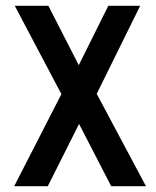

<svg xmlns="http://www.w3.org/2000/svg" viewBox="-20 -643 540 663"><path d="M29 0 192 -318 31 -623H147L252 -418L354 -623H464L314 -319L484 0H364L253 -215L145 0Z"/></svg>

Font: Inconsolata
Style: Bold
Weight: 700
Monospace: yes
Designer: Raph Levien, Cyreal, Brenton Simpson
Foundry: Raph Levien, Cyreal, Google
Version: Version 3.100; ttfautohint (v1.8.4.7-5d5b)